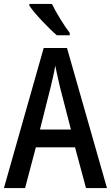

<svg xmlns="http://www.w3.org/2000/svg" viewBox="-20 -960 566 980"><path d="M245 -940H130V-931C156 -891 229 -815 270 -780H336V-792C308 -828 266 -896 245 -940ZM419 0H526L322 -715H203L0 0H108L163 -208H363ZM286 -516 342 -299H184L239 -517C246 -547 257 -592 262 -625C268 -594 278 -551 286 -516Z"/></svg>

Font: Noto Sans Gujarati UI Condensed Medium
Style: Regular
Weight: 500
Width: 3
Designer: Jelle Bosma - Monotype Design Team, Universal Thirst
Foundry: Monotype Imaging Inc.
Version: Version 2.106